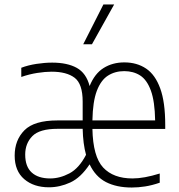

<svg xmlns="http://www.w3.org/2000/svg" viewBox="-20 -828 798 857"><path d="M198.5 8Q130.5 8 88 -28.5Q45.5 -65 45.5 -133.5Q45.5 -202.5 89 -246.5Q132.5 -290.5 236.5 -290.5H349V-374.5Q349 -453.5 313.2 -480.8Q277.5 -508 210.5 -508Q182 -508 146.5 -502.5Q111 -497 75 -484.5V-525.5Q105 -537 142.5 -542.8Q180 -548.5 213 -548.5Q280.5 -548.5 322.8 -525Q365 -501.5 380 -444Q402.5 -499.5 442.5 -524.5Q482.5 -549.5 535 -549.5Q591 -549.5 632 -522Q673 -494.5 695.2 -433.2Q717.5 -372 717.5 -270.5V-252.5H392.5Q395 -129 440.5 -80.2Q486 -31.5 571.5 -31.5Q622.5 -31.5 693 -53.5V-12.5Q658 -0.5 627.5 4.2Q597 9 568 9Q500.5 9 453.2 -15.2Q406 -39.5 380 -94.5Q340.5 -35 293.8 -13.5Q247 8 198.5 8ZM534.5 -510.5Q493.5 -510.5 462 -490.5Q430.5 -470.5 412.2 -422.5Q394 -374.5 392.5 -290.5H672.5Q671 -375.5 653.5 -423.5Q636 -471.5 605.8 -491Q575.5 -510.5 534.5 -510.5ZM204 -31.5Q247 -31.5 290 -54.2Q333 -77 364 -137Q350.5 -186 349 -253H236.5Q156.5 -253 124.5 -220.5Q92.5 -188 92.5 -138Q92.5 -84.5 121.5 -58Q150.5 -31.5 204 -31.5ZM351.5 -630.5 441.5 -808H489.5L390.5 -630.5Z"/></svg>

Font: Encode Sans SmCnd XLt
Style: Regular
Weight: 200
Width: 4
Designer: Multiple Designers
Foundry: Impallari Type
Version: Version 3.002; ttfautohint (v1.8.3) -l 8 -r 50 -G 200 -x 14 